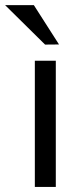

<svg xmlns="http://www.w3.org/2000/svg" viewBox="-70 -740 299 760"><path d="M67.9 0V-499.5H150.9V0ZM108.4 -563.5 -49.8 -719.7H64L163.6 -564Z"/></svg>

Font: Pontano Sans
Style: Regular
Weight: 400
Designer: Vernon Adams
Foundry: Vernon Adams
Version: Version 2.001